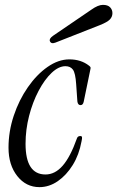

<svg xmlns="http://www.w3.org/2000/svg" viewBox="-20 -760 482 789"><path d="M142 9Q87 9 51 -36.5Q15 -82 15 -153Q15 -220 36.5 -284.5Q58 -349 94.5 -401.5Q131 -454 175.5 -485Q220 -516 265 -516Q313 -516 346 -490Q351 -486 352 -483.5Q353 -481 351 -473L324 -342Q321 -328 311 -328Q300 -328 298 -343L293 -414Q290 -460 279.5 -474Q269 -488 249 -488Q221 -488 192 -460.5Q163 -433 138.5 -386.5Q114 -340 99.5 -283.5Q85 -227 85 -169Q85 -43 167 -43Q206 -43 237.5 -79Q269 -115 296 -191Q299 -201 310 -201Q316 -201 317 -196.5Q318 -192 315 -179Q305 -124 279 -82Q253 -40 217.5 -15.5Q182 9 142 9ZM208 -585Q190 -578 185 -591Q181 -601 198 -613L355 -720Q383 -740 403 -740Q423 -740 432.5 -730Q442 -720 442 -706Q442 -691 431.5 -680Q421 -669 391 -657Z"/></svg>

Font: Instrument Serif
Style: Italic
Weight: 400
Italic angle: -13°
Designer: Rodrigo Fuenzalida
Foundry: fragTYPE
Version: Version 1.000; ttfautohint (v1.8.4.7-5d5b);gftools[0.9.27]